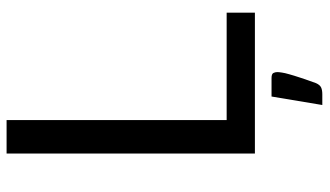

<svg xmlns="http://www.w3.org/2000/svg" viewBox="-218 -538 951 554"><g transform="rotate(-90 257.0 -260.5)"><path d="M498 -81.5H188V-716.5H91.5V0H498ZM309.5 48H256L231.5 194.5H262.5C270.8 194.5 277.4 193.3 282.2 191C287.1 188.7 291.2 183.8 294.5 176.5C300.8 159.2 306.1 144.2 310.2 131.5C314.4 118.8 317.8 108.1 320.2 99.2C322.8 90.4 324.4 83.2 325.2 77.5C326.1 71.8 326.5 67.5 326.5 64.5C326.5 60.5 325.6 56.8 323.8 53.2C321.9 49.8 317.2 48 309.5 48Z"/></g></svg>

Font: LatoLatin
Style: Regular
Weight: 400
Designer: Lukasz Dziedzic with Adam Twardoch and Botio Nikoltchev
Foundry: tyPoland Lukasz Dziedzic
Version: Version 2.015; 2015-08-06; http://www.latofonts.com/